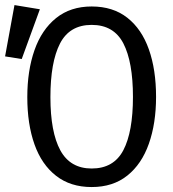

<svg xmlns="http://www.w3.org/2000/svg" viewBox="-61 -725 681 756"><path d="M553.5 -343.5Q553.5 -239.5 525.2 -159.2Q497 -79 440.5 -33.8Q384 11.5 300 11.5Q216.5 11.5 159.8 -32.8Q103 -77 74.8 -156.5Q46.5 -236 46.5 -342.5Q46.5 -447 74.8 -527.5Q103 -608 159.8 -653.8Q216.5 -699.5 300 -699.5Q384 -699.5 440.5 -655Q497 -610.5 525.2 -530.5Q553.5 -450.5 553.5 -343.5ZM462.5 -343.5Q462.5 -481 424.8 -554Q387 -627 300 -627Q213 -627 175.2 -553.5Q137.5 -480 137.5 -342.5Q137.5 -205 176.5 -133.2Q215.5 -61.5 300 -61.5Q387 -61.5 424.8 -133.8Q462.5 -206 462.5 -343.5ZM-4 -705 96 -688.5 24.5 -492.5 -41 -503Z"/></svg>

Font: Fira Code Light
Style: Regular
Weight: 400
Monospace: yes
Version: Version 5.002